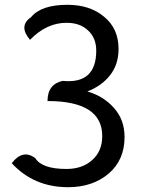

<svg xmlns="http://www.w3.org/2000/svg" viewBox="-20 -767 595 800"><path d="M264 13Q121 13 29 -87Q75 -147 127 -108Q155 -63 257 -63Q323 -63 364 -100Q406 -137 406 -200Q406 -346 178 -346Q178 -416 241 -430Q381 -416 381 -556Q381 -609 347 -640Q314 -672 257 -672Q174 -672 105 -601Q56 -659 109 -695Q151 -747 261 -747Q355 -747 414 -697Q474 -648 474 -563Q474 -499 439 -454Q404 -409 344 -386Q412 -366 455 -317Q499 -268 499 -196Q499 -100 432 -43Q365 13 264 13Z"/></svg>

Font: Swei Toothpaste CJK TC
Style: Regular
Weight: 400
Version: Version 1.0